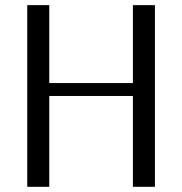

<svg xmlns="http://www.w3.org/2000/svg" viewBox="-20 -720 700 740"><path d="M169.9 -700.2V-399.9H492.2V-700.2H577.1V0H492.2V-350.1H169.9V0H85V-700.2Z"/></svg>

Font: Pfennig
Style: Medium
Weight: 500
Version: Version 20120410 ; ttfautohint (v0.8)